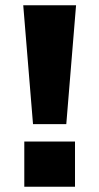

<svg xmlns="http://www.w3.org/2000/svg" viewBox="-20 -707 376 727"><path d="M105 -237 68 -687H268L231 -237ZM72 0V-171H264V0Z"/></svg>

Font: Archivo SemiExpanded ExtraBold
Style: Regular
Weight: 800
Width: 6
Designer: Hector Gatti
Foundry: Omnibus-Type
Version: Version 2.001; ttfautohint (v1.8.3)